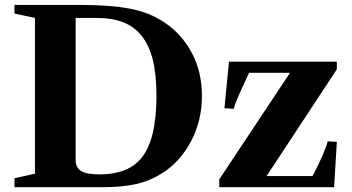

<svg xmlns="http://www.w3.org/2000/svg" viewBox="-20 -782 1470 802"><path d="M40.5 0V-37.5L126 -56.5V-707L40.5 -725.5V-761.5H311Q440 -761.5 522.5 -745.8Q605 -730 665 -689.5Q737.5 -642 780.5 -562.5Q823.5 -483 823.5 -381.5Q823.5 -278 778 -192Q732.5 -106 657.5 -58.5Q608 -27 549.8 -13.5Q491.5 0 407.5 0ZM396.5 -53.5Q512.5 -53.5 569 -120Q633.5 -196 633.5 -381.5Q633.5 -472.5 617.8 -534Q602 -595.5 569 -635.5Q511 -707 385 -707H296V-113Q296 -82 319 -67.8Q342 -53.5 396.5 -53.5ZM896 0V-33L1191.5 -478H1020.5Q991.5 -416.5 976.8 -382.8Q962 -349 956 -327.5L917.5 -330L936.5 -524.5H1387V-492.5L1093.5 -46.5H1285.5Q1307 -86.5 1324.2 -125.8Q1341.5 -165 1349 -191.5L1387 -189.5L1375.5 0Z"/></svg>

Font: Libre Caslon Text
Style: Bold
Weight: 700
Designer: Pablo Impallari, Rodrigo Fuenzalida, Katja Schimmel
Foundry: Pablo Impallari, Rodrigo Fuenzalida
Version: Version 2.000